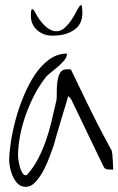

<svg xmlns="http://www.w3.org/2000/svg" viewBox="-20 -722 458 743"><path d="M15.6 -101.6Q15.6 -129.9 22 -171.9Q28.3 -213.9 40.5 -259.3Q52.7 -304.7 71.8 -350.6Q90.8 -396.5 115.2 -433.1Q139.6 -469.7 170.9 -492.2Q202.1 -514.6 239.3 -514.6Q239.3 -501 228 -487.8Q216.8 -474.6 202.6 -462.4Q188.5 -450.2 173.8 -439Q159.2 -427.7 153.3 -418Q129.9 -387.7 111.3 -351.1Q92.8 -314.5 79.1 -275.9Q65.4 -237.3 57.6 -196.8Q49.8 -156.2 49.8 -118.2Q49.8 -112.3 51.8 -100.1Q53.7 -87.9 57.1 -75.2Q60.5 -62.5 66.4 -53.2Q72.3 -43.9 79.1 -43.9H82Q83 -43.9 84 -44.9Q110.4 -74.2 127.9 -108.4Q145.5 -142.6 158.2 -179.2Q170.9 -215.8 179.7 -253.9Q188.5 -292 197.3 -329.1Q200.2 -339.8 199.7 -361.3Q199.2 -382.8 201.7 -403.3Q204.1 -423.8 211.9 -439Q219.7 -454.1 240.2 -454.1Q244.1 -454.1 249.5 -453.6Q254.9 -453.1 254.9 -452.1Q291 -377 316.4 -324.7Q341.8 -272.5 359.4 -238.3Q377 -204.1 387.7 -184.6Q398.4 -165 403.8 -154.8Q409.2 -144.5 411.1 -141.1Q413.1 -137.7 413.1 -135.7Q414.1 -131.8 415 -121.6Q416 -111.3 416.5 -100.1Q417 -88.9 417.5 -78.6Q418 -68.4 418 -65.4Q408.2 -65.4 396.5 -66.4Q384.8 -67.4 379.9 -79.1L254.9 -338.9L244.1 -350.6Q241.2 -339.8 232.9 -312.5Q224.6 -285.2 215.3 -254.4Q206.1 -223.6 198.2 -196.3Q190.4 -168.9 187.5 -158.2Q181.6 -143.6 172.4 -117.2Q163.1 -90.8 149.4 -64.5Q135.7 -38.1 118.2 -18.6Q100.6 1 79.1 1Q61.5 1 49.8 -10.3Q38.1 -21.5 30.3 -38.1Q22.5 -54.7 19 -72.3Q15.6 -89.8 15.6 -101.6ZM123 -661.1Q145.5 -626 165 -612.8Q184.6 -599.6 201.2 -601.1Q217.8 -602.5 231.4 -615.2Q245.1 -627.9 255.9 -644Q266.6 -660.2 274.4 -675.3Q282.2 -690.4 287.6 -697.8Q293 -705.1 295.9 -700.2Q298.8 -695.3 298.8 -670.9Q298.8 -654.3 293 -638.7Q287.1 -623 273.4 -611.3Q259.8 -599.6 237.3 -591.8Q214.8 -584 182.6 -584Q161.1 -584 145.5 -591.3Q129.9 -598.6 119.6 -609.4Q109.4 -620.1 104.5 -632.8Q99.6 -645.5 99.6 -655.3V-670.9Q99.6 -680.7 102.1 -684.6Q104.5 -688.5 108.9 -684.6Q113.3 -680.7 123 -661.1Z"/></svg>

Font: Waiting for the Sunrise
Style: Regular
Weight: 300
Version: Version 1.001 2001